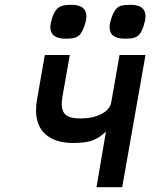

<svg xmlns="http://www.w3.org/2000/svg" viewBox="-20 -779 640 799"><path d="M421 -231.5Q391.5 -203.5 362.5 -193.8Q333.5 -184 285.5 -184Q210.5 -184 170.2 -219.2Q130 -254.5 130 -320Q130 -344 134 -364.5L166.5 -550H270.5L240 -377.5Q237 -360.5 237 -346Q237 -314 255 -300Q273 -286 313.5 -286Q366 -286 401.8 -304.5Q437.5 -323 443 -353.5L477.5 -550H585.5L488.5 0H381.5ZM189.5 -665.5Q189.5 -680.5 196.5 -703Q204 -726.5 214.2 -738.5Q224.5 -750.5 238.8 -754.8Q253 -759 276 -759Q339.5 -759 339.5 -711.5Q339.5 -695.5 332 -673.5Q324 -649.5 315 -638Q306 -626.5 292 -622.2Q278 -618 253.5 -618Q189.5 -618 189.5 -665.5ZM436 -665.5Q436 -680 443 -702Q451.5 -727 460.8 -739Q470 -751 484 -755Q498 -759 522.5 -759Q585.5 -759 585.5 -711.5Q585.5 -696.5 578.5 -674Q570.5 -649.5 561.8 -638Q553 -626.5 539 -622.2Q525 -618 499.5 -618Q436 -618 436 -665.5Z"/></svg>

Font: JuliaMono
Style: Bold Italic
Weight: 700
Italic angle: -9°
Monospace: yes
Designer: cormullion
Foundry: corm
Version: Version 0.057; ttfautohint (v1.8.4)